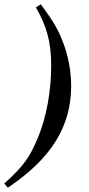

<svg xmlns="http://www.w3.org/2000/svg" viewBox="-64 -705 417 904"><path d="M105 -670C156 -581 177 -508 177 -394C177 -281 156 -158 117 -63C78 33 48 77 -44 159L-27 179C74 110 152 38 203 -48C246 -120 271 -202 271 -299C271 -369 258 -443 230 -513C206 -574 183 -610 128 -685Z"/></svg>

Font: XITS
Style: Bold Italic
Weight: 700
Italic angle: -16.33°
Designer: MicroPress Inc., with final additions and corrections provided by Coen Hoffman, Elsevier (retired)
Version: Version 1.302